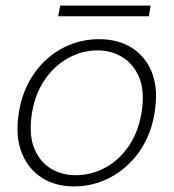

<svg xmlns="http://www.w3.org/2000/svg" viewBox="-20 -654 620 686"><path d="M244 12Q179 12 131 -18Q83 -48 59.5 -103.5Q36 -159 45 -233Q52 -297 77 -348.5Q102 -400 141 -437Q180 -474 229.5 -494Q279 -514 334 -514Q401 -514 449 -484.5Q497 -455 520.5 -400.5Q544 -346 535 -271Q528 -207 503 -155.5Q478 -104 438.5 -66.5Q399 -29 349.5 -8.5Q300 12 244 12ZM250 -28Q308 -28 359 -56.5Q410 -85 444.5 -139Q479 -193 488 -268Q496 -336 475.5 -381.5Q455 -427 416 -450.5Q377 -474 329 -474Q272 -474 221 -445Q170 -416 135.5 -362.5Q101 -309 92 -234Q84 -166 104 -120Q124 -74 163 -51Q202 -28 250 -28ZM188 -596 195 -634H518L512 -596Z"/></svg>

Font: DM Sans 16pt ExtraLight
Style: Italic
Weight: 250
Italic angle: -10°
Version: Version 4.004;gftools[0.9.30]